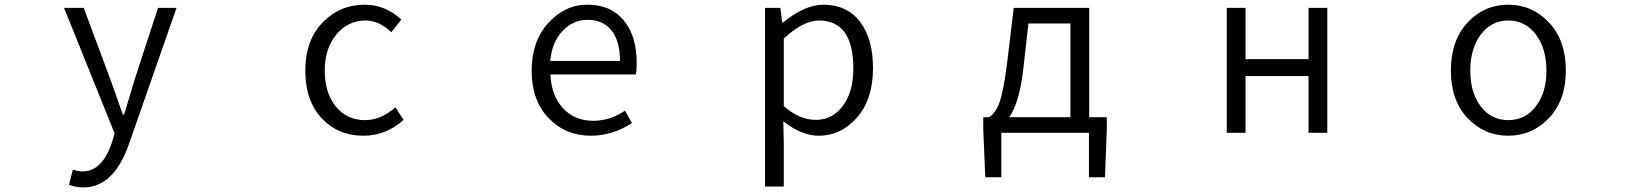

<svg xmlns="http://www.w3.org/2000/svg" viewBox="-20 -574 7040 830"><path d="M339.8 236.3Q306.6 236.3 278.3 224.6L294.9 159.2Q316.4 167 336.9 167Q420.9 167 462.9 44.9L475.6 2.9L256.8 -540H341.8L457 -231.4Q461.9 -217.8 481.4 -162.6Q501 -107.4 510.7 -79.1H516.6Q557.6 -215.8 562.5 -231.4L663.1 -540H743.2L537.1 49.8Q471.7 236.3 339.8 236.3Z M1550.8 12.7Q1441.4 12.7 1370.6 -63Q1299.8 -138.7 1299.8 -268.6Q1299.8 -399.4 1374.5 -476.6Q1449.2 -553.7 1556.6 -553.7Q1645.5 -553.7 1714.8 -489.3L1671.9 -434.6Q1618.2 -485.4 1560.5 -485.4Q1484.4 -485.4 1434.1 -424.8Q1383.8 -364.3 1383.8 -268.6Q1383.8 -172.9 1431.6 -113.8Q1479.5 -54.7 1557.6 -54.7Q1627 -54.7 1689.5 -110.4L1724.6 -55.7Q1648.4 12.7 1550.8 12.7Z M2534.2 12.7Q2424.8 12.7 2351.6 -63.5Q2278.3 -139.6 2278.3 -268.6Q2278.3 -395.5 2350.1 -474.6Q2421.9 -553.7 2519.5 -553.7Q2620.1 -553.7 2676.3 -486.3Q2732.4 -418.9 2732.4 -300.8Q2732.4 -268.6 2728.5 -252H2359.4Q2363.3 -161.1 2413.6 -106.4Q2463.9 -51.8 2544.9 -51.8Q2617.2 -51.8 2681.6 -95.7L2711.9 -42Q2627 12.7 2534.2 12.7ZM2358.4 -310.5H2660.2Q2660.2 -396.5 2623.5 -442.4Q2586.9 -488.3 2520.5 -488.3Q2458 -488.3 2412.1 -440.4Q2366.2 -392.6 2358.4 -310.5Z M3287.1 232.4V-540H3353.5L3361.3 -476.6H3364.3Q3460 -553.7 3538.1 -553.7Q3641.6 -553.7 3697.8 -480Q3753.9 -406.2 3753.9 -279.3Q3753.9 -145.5 3685.1 -66.4Q3616.2 12.7 3518.6 12.7Q3445.3 12.7 3366.2 -49.8L3368.2 44.9V232.4ZM3506.8 -55.7Q3578.1 -55.7 3623.5 -116.2Q3668.9 -176.8 3668.9 -278.3Q3668.9 -485.4 3519.5 -485.4Q3452.1 -485.4 3368.2 -407.2V-115.2Q3436.5 -55.7 3506.8 -55.7Z M4425.8 -472.7 4404.3 -282.2Q4387.7 -129.9 4342.8 -67.4H4607.4V-472.7ZM4688.5 -67.4H4764.6V-15.6L4756.8 192.4H4687.5V0H4308.6V192.4H4239.3L4230.5 -15.6V-67.4H4254.9Q4281.2 -81.1 4299.3 -127.4Q4317.4 -173.8 4333 -296.9L4362.3 -540H4688.5Z M5283.2 0V-540H5364.3V-318.4H5636.7V-540H5717.8V0H5636.7V-245.1H5364.3V0Z M6252 -268.6Q6252 -399.4 6324.2 -476.6Q6396.5 -553.7 6500 -553.7Q6603.5 -553.7 6676.3 -476.6Q6749 -399.4 6749 -268.6Q6749 -140.6 6676.3 -64Q6603.5 12.7 6500 12.7Q6396.5 12.7 6324.2 -63.5Q6252 -139.6 6252 -268.6ZM6665 -268.6Q6665 -365.2 6619.1 -425.3Q6573.2 -485.4 6500 -485.4Q6427.7 -485.4 6381.8 -425.3Q6335.9 -365.2 6335.9 -268.6Q6335.9 -172.9 6381.3 -113.8Q6426.8 -54.7 6500 -54.7Q6573.2 -54.7 6619.1 -113.8Q6665 -172.9 6665 -268.6Z"/></svg>

Font: Gen Shin Gothic Monospace Normal
Style: Regular
Weight: 350
Designer: [Source Han Sans]
Ryoko NISHIZUKA  (kana & ideographs); Paul D. Hunt (Latin, Greek & Cyrillic); Wenlong ZHANG  (bopomofo
Version: Version 1.002.20150607